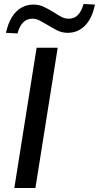

<svg xmlns="http://www.w3.org/2000/svg" viewBox="-20 -945 497 965"><path d="M52 0 164 -705H270L158 0ZM68 -777 10 -780Q20 -826 39 -857.5Q58 -889 86 -905.5Q114 -922 148 -922Q177 -922 202.5 -909.5Q228 -897 251 -883Q270 -870 288 -860.5Q306 -851 325 -851Q354 -851 372 -870Q390 -889 400 -925L457 -922Q444 -854 408 -817Q372 -780 320 -780Q291 -780 266 -793Q241 -806 218 -820Q198 -832 180 -841.5Q162 -851 143 -851Q115 -851 96.5 -832.5Q78 -814 68 -777Z"/></svg>

Font: Nunito Sans 10pt SemiBold
Style: Italic
Weight: 600
Italic angle: -9°
Designer: Vernon Adams
Foundry: Vernon Adams
Version: Version 3.101;gftools[0.9.27]